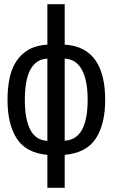

<svg xmlns="http://www.w3.org/2000/svg" viewBox="-20 -746 540 920"><path d="M207 -4Q105 -13 60.5 -82Q16 -151 16 -268Q16 -325 26 -372Q36 -419 59 -453.5Q82 -488 118 -508.5Q154 -529 207 -532V-726H290V-532Q342 -529 379 -509Q416 -489 439 -455Q462 -421 473 -373.5Q484 -326 484 -268Q484 -150 438.5 -81.5Q393 -13 290 -4V154H207ZM207 -465Q154 -463 126.5 -414Q99 -365 99 -268Q99 -175 125 -124.5Q151 -74 207 -71ZM400 -268Q400 -362 372 -412.5Q344 -463 290 -465V-72Q400 -77 400 -268Z"/></svg>

Font: D2Coding ligature
Style: Regular
Weight: 400
Monospace: yes
Designer: Yong-Rak Park; Jeong-Hwan Yoon; Sang-Min Lee;
Foundry: NHN Corporation
Version: Version 1.3.2; Build 20180524